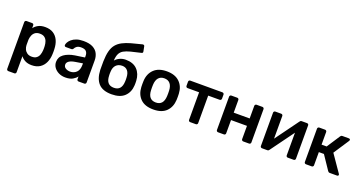

<svg xmlns="http://www.w3.org/2000/svg" viewBox="-45 -1562 4812 2557"><g transform="rotate(20 2360.5 -284.0)"><path d="M91 190Q81 190 74 183Q67 176 67 166V-496Q67 -506 74 -513Q81 -520 91 -520H170Q181 -520 187.5 -513Q194 -506 194 -496V-456Q218 -488 257 -509Q296 -530 354 -530Q424 -530 470.5 -500Q517 -470 541 -417Q565 -364 567 -295Q569 -260 567 -224Q565 -158 541 -105Q517 -52 470.5 -21Q424 10 354 10Q300 10 262 -9.5Q224 -29 200 -61V166Q200 176 193.5 183Q187 190 176 190ZM317 -97Q359 -97 383.5 -115.5Q408 -134 419 -164Q430 -194 432 -230Q434 -260 432 -290Q430 -326 419 -356Q408 -386 383.5 -404.5Q359 -423 317 -423Q275 -423 250 -404Q225 -385 213.5 -355.5Q202 -326 200 -295Q198 -257 200 -218Q201 -188 213.5 -160.5Q226 -133 251.5 -115Q277 -97 317 -97Z M831 10Q779 10 737 -10.5Q695 -31 670.5 -65.5Q646 -100 646 -143Q646 -213 703 -254Q760 -295 852 -310L989 -330V-351Q989 -393 968 -416Q947 -439 896 -439Q859 -439 837 -424.5Q815 -410 804 -386Q796 -373 781 -373H702Q691 -373 685.5 -379.5Q680 -386 680 -395Q681 -411 693 -433.5Q705 -456 731 -478.5Q757 -501 798 -515.5Q839 -530 897 -530Q981 -530 1030.5 -503.5Q1080 -477 1101.5 -433.5Q1123 -390 1123 -338V-24Q1123 -14 1116 -7Q1109 0 1099 0H1018Q1007 0 1000.5 -7Q994 -14 994 -24V-63Q974 -35 935 -12.5Q896 10 831 10ZM865 -85Q918 -85 954 -119.5Q990 -154 990 -226V-247L890 -231Q831 -222 802 -201.5Q773 -181 773 -153Q773 -119 801.5 -102Q830 -85 865 -85Z M1486 10Q1360 10 1300.5 -55.5Q1241 -121 1236 -245Q1235 -305 1236 -365Q1238 -453 1253.5 -512Q1269 -571 1300.5 -609Q1332 -647 1380.5 -672.5Q1429 -698 1496 -717Q1563 -736 1651 -757Q1661 -759 1669.5 -754Q1678 -749 1679 -738L1692 -672Q1697 -649 1675 -645Q1590 -626 1531.5 -611Q1473 -596 1437 -575.5Q1401 -555 1383.5 -519Q1366 -483 1363 -422Q1386 -451 1425.5 -469.5Q1465 -488 1510 -488Q1617 -488 1674 -428.5Q1731 -369 1736 -272Q1738 -236 1736 -206Q1731 -109 1669 -49.5Q1607 10 1486 10ZM1486 -82Q1595 -82 1600 -211Q1602 -235 1600 -267Q1598 -330 1570 -363Q1542 -396 1494 -396Q1440 -396 1407.5 -363Q1375 -330 1373 -267Q1371 -235 1373 -211Q1377 -82 1486 -82Z M2078 10Q1958 10 1895.5 -52Q1833 -114 1828 -216Q1827 -234 1827 -260Q1827 -286 1828 -304Q1833 -406 1897 -468Q1961 -530 2078 -530Q2195 -530 2259 -468Q2323 -406 2328 -304Q2329 -286 2329 -260Q2329 -234 2328 -216Q2323 -114 2260.5 -52Q2198 10 2078 10ZM2078 -89Q2186 -89 2192 -221Q2193 -236 2193 -260Q2193 -284 2192 -299Q2189 -363 2160 -397Q2131 -431 2078 -431Q2025 -431 1996 -397Q1967 -363 1964 -299Q1963 -284 1963 -260Q1963 -236 1964 -221Q1970 -89 2078 -89Z M2599 0Q2588 0 2581.5 -7Q2575 -14 2575 -24V-414H2412Q2401 -414 2394.5 -421Q2388 -428 2388 -439V-496Q2388 -506 2394.5 -513Q2401 -520 2412 -520H2866Q2877 -520 2884 -513Q2891 -506 2891 -496V-439Q2891 -428 2884 -421Q2877 -414 2866 -414H2704V-24Q2704 -14 2697 -7Q2690 0 2680 0Z M2994 0Q2984 0 2977 -7Q2970 -14 2970 -24V-496Q2970 -506 2977 -513Q2984 -520 2994 -520H3077Q3088 -520 3094.5 -513Q3101 -506 3101 -496V-317H3327V-496Q3327 -506 3334 -513Q3341 -520 3351 -520H3434Q3444 -520 3451 -513Q3458 -506 3458 -496V-24Q3458 -14 3451 -7Q3444 0 3434 0H3351Q3341 0 3334 -7Q3327 -14 3327 -24V-212H3101V-24Q3101 -14 3094.5 -7Q3088 0 3077 0Z M3616 0Q3607 0 3600 -6.5Q3593 -13 3593 -23V-496Q3593 -506 3600 -513Q3607 -520 3617 -520H3700Q3711 -520 3717.5 -513Q3724 -506 3724 -496V-175L3964 -504Q3968 -511 3974.5 -515.5Q3981 -520 3991 -520H4067Q4076 -520 4083 -513.5Q4090 -507 4090 -498V-24Q4090 -14 4083 -7Q4076 0 4066 0H3983Q3972 0 3965.5 -7Q3959 -14 3959 -24V-345L3719 -16Q3715 -9 3708.5 -4.5Q3702 0 3692 0Z M4240 0Q4230 0 4223 -7Q4216 -14 4216 -24V-496Q4216 -506 4223 -513Q4230 -520 4240 -520H4322Q4332 -520 4339 -513Q4346 -506 4346 -496V-317H4418L4540 -504Q4544 -510 4550.5 -515Q4557 -520 4568 -520H4657Q4679 -520 4679 -502Q4679 -497 4674 -489L4530 -270L4695 -31Q4700 -25 4700 -18Q4700 0 4679 0H4578Q4568 0 4561.5 -4Q4555 -8 4550 -15L4418 -211H4346V-24Q4346 -14 4339 -7Q4332 0 4322 0Z"/></g></svg>

Font: Rubik Medium
Style: Regular
Weight: 500
Designer: Hubert and Fischer
Foundry: Hubert and Fischer
Version: Version 2.300; ttfautohint (v1.8.4.7-5d5b);gftools[0.9.30]